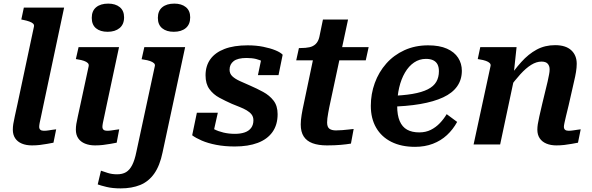

<svg xmlns="http://www.w3.org/2000/svg" viewBox="-20 -800 3280 1063"><path d="M168 -653Q170 -663 163 -669.5Q156 -676 142 -681Q128 -686 108 -690L98 -692L112 -758H335L220 -216Q213 -180 207.5 -156.5Q202 -133 199.5 -119Q197 -105 197 -98Q197 -87 203.5 -81.5Q210 -76 223 -76Q236 -76 248 -78Q260 -80 271 -81.5Q282 -83 291 -84L276 -10Q260 -7 241 -3.5Q222 0 201 2.5Q180 5 157 5Q125 5 101 -5Q77 -15 64 -34.5Q51 -54 51 -82Q51 -97 53.5 -113.5Q56 -130 62 -156.5Q68 -183 77 -225Z M400 -82Q400 -97 402.5 -113.5Q405 -130 411 -156Q417 -182 426 -225L471 -434Q473 -444 466 -451Q459 -458 445 -463Q431 -468 411 -471L400 -473L415 -539H639L570 -216Q563 -180 557.5 -156.5Q552 -133 549.5 -119Q547 -105 547 -98Q547 -87 553.5 -81.5Q560 -76 573 -76Q586 -76 598 -78Q610 -80 621 -81.5Q632 -83 640 -84L626 -10Q610 -7 591 -3.5Q572 0 550.5 2.5Q529 5 506 5Q475 5 450.5 -5Q426 -15 413 -34.5Q400 -54 400 -82ZM488 -701Q488 -740 512.5 -760Q537 -780 579 -780Q619 -780 643 -760.5Q667 -741 667 -704Q667 -665 642 -644.5Q617 -624 576 -624Q535 -624 511.5 -643.5Q488 -663 488 -701Z M942 -624Q902 -624 878 -643.5Q854 -663 854 -701Q854 -740 878.5 -760Q903 -780 945 -780Q985 -780 1009 -760.5Q1033 -741 1033 -704Q1033 -665 1008.5 -644.5Q984 -624 942 -624ZM521 221 539 145Q553 150 576.5 157.5Q600 165 628 165Q658 165 678 153Q698 141 712 113.5Q726 86 735 41L837 -433Q840 -443 832.5 -450Q825 -457 811 -462Q797 -467 776 -470L764 -472L779 -539H1005L880 44Q865 117 834 161Q803 205 756.5 224Q710 243 648 243Q603 243 570 235Q537 227 521 221Z M1280 11Q1224 11 1177.5 2Q1131 -7 1097.5 -21.5Q1064 -36 1044 -51L1070 -176H1186L1156 -42Q1138 -50 1130.5 -61Q1123 -72 1124 -85Q1125 -98 1132 -109Q1144 -96 1166 -84.5Q1188 -73 1217.5 -66Q1247 -59 1281 -59Q1312 -59 1335 -67Q1358 -75 1370.5 -92Q1383 -109 1383 -134Q1383 -153 1373 -166Q1363 -179 1346 -189Q1329 -199 1307.5 -207.5Q1286 -216 1264 -225Q1228 -241 1194.5 -259Q1161 -277 1139.5 -306.5Q1118 -336 1118 -383Q1118 -435 1144.5 -472Q1171 -509 1223 -529Q1275 -549 1351 -549Q1398 -549 1437.5 -541Q1477 -533 1505 -521.5Q1533 -510 1545 -497L1522 -384H1408L1430 -489Q1442 -489 1451.5 -480.5Q1461 -472 1465 -459.5Q1469 -447 1464 -435Q1453 -448 1436.5 -458Q1420 -468 1397.5 -473.5Q1375 -479 1345 -479Q1296 -479 1273.5 -461.5Q1251 -444 1251 -414Q1251 -392 1266.5 -377.5Q1282 -363 1308.5 -351Q1335 -339 1365 -326Q1402 -310 1437 -291Q1472 -272 1494.5 -243Q1517 -214 1517 -168Q1517 -109 1488.5 -69Q1460 -29 1407 -9Q1354 11 1280 11Z M1790 5Q1743 5 1710.5 -7Q1678 -19 1661.5 -44.5Q1645 -70 1645 -111Q1645 -134 1650 -164.5Q1655 -195 1662 -226L1724 -522L1790 -539H2021L2005 -466H1620L1635 -534H1644Q1673 -534 1693.5 -538.5Q1714 -543 1728 -556.5Q1742 -570 1748 -595L1768 -692H1907L1803 -206Q1800 -190 1797 -174Q1794 -158 1792.5 -145Q1791 -132 1791 -122Q1791 -97 1803.5 -87.5Q1816 -78 1840 -78Q1856 -78 1875 -79.5Q1894 -81 1911 -83Q1928 -85 1938 -86L1923 -5Q1900 -1 1866.5 2Q1833 5 1790 5Z M2278 13Q2202 13 2147 -14.5Q2092 -42 2062.5 -93Q2033 -144 2033 -214Q2033 -280 2055 -340.5Q2077 -401 2118.5 -448Q2160 -495 2219 -522Q2278 -549 2350 -549Q2413 -549 2454.5 -530.5Q2496 -512 2516.5 -480Q2537 -448 2537 -408Q2537 -359 2511 -322Q2485 -285 2433.5 -261Q2382 -237 2306.5 -224Q2231 -211 2131 -209L2136 -269Q2211 -271 2263.5 -280Q2316 -289 2348.5 -305.5Q2381 -322 2395.5 -347Q2410 -372 2410 -406Q2410 -428 2402.5 -443Q2395 -458 2379 -466Q2363 -474 2338 -474Q2302 -474 2272.5 -454Q2243 -434 2222 -398Q2201 -362 2190 -315Q2179 -268 2179 -213Q2179 -162 2193 -129.5Q2207 -97 2234 -82Q2261 -67 2301 -67Q2337 -67 2365 -81Q2393 -95 2415 -118Q2437 -141 2453 -168L2511 -125Q2488 -83 2454.5 -52Q2421 -21 2376.5 -4Q2332 13 2278 13Z M2602 0H2749L2831 -386L2824 -390L2840 -539H2639L2625 -473L2636 -471Q2656 -468 2670 -463Q2684 -458 2691 -451Q2698 -444 2696 -435ZM3128 -216 3158 -348Q3165 -377 3169 -401.5Q3173 -426 3173 -447Q3173 -494 3142.5 -522Q3112 -550 3053 -550Q2997 -550 2951.5 -525.5Q2906 -501 2866 -456.5Q2826 -412 2787 -354L2795 -307Q2830 -355 2861 -389Q2892 -423 2921 -441Q2950 -459 2978 -459Q3002 -459 3012.5 -447Q3023 -435 3023 -416Q3023 -403 3020 -388Q3017 -373 3012 -349L2982 -225Q2972 -182 2966 -155.5Q2960 -129 2957.5 -112.5Q2955 -96 2955 -82Q2955 -54 2968 -34.5Q2981 -15 3005 -5Q3029 5 3060 5Q3083 5 3104.5 2.5Q3126 0 3145 -3.5Q3164 -7 3180 -10L3195 -84Q3187 -83 3176 -81.5Q3165 -80 3152.5 -78Q3140 -76 3128 -76Q3115 -76 3108.5 -81.5Q3102 -87 3102 -98Q3102 -105 3105 -119Q3108 -133 3113.5 -156.5Q3119 -180 3128 -216Z"/></svg>

Font: Roboto Serif 20pt SemiBold
Style: Italic
Weight: 600
Italic angle: -10°
Version: Version 1.007